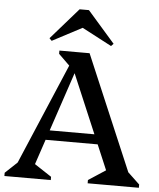

<svg xmlns="http://www.w3.org/2000/svg" viewBox="-60 -969 843 1021"><g transform="rotate(5 361.0 -459.0)"><path d="M2 0V-17.4L85.8 -96.2L38.6 -13L326.2 -690H396.4L684 -13L635.9 -96.9L719.8 -17.4V0H446.4V-17.4L569.5 -97.8L565.3 -13L303.7 -630.5H344.2L137.1 -13L126.4 -98.4L249.6 -17.4V0ZM172.4 -210.9V-262.7H526.3V-210.9ZM306.5 -602.9 235.3 -672.6V-690H345ZM189.7 -738 177.1 -750.9 323.2 -918H373L519.2 -750.9L506.6 -738L342.1 -824.5H354.1Z"/></g></svg>

Font: Platypi Light
Style: Regular
Weight: 300
Designer: David Sargent
Foundry: Bolt Cutter Type
Version: Version 1.200